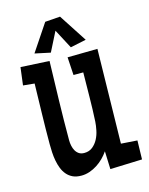

<svg xmlns="http://www.w3.org/2000/svg" viewBox="-105 -738 632 816"><g transform="rotate(-15 210.5 -330.5)"><path d="M420.9 -78.1 418.9 4.9 278.3 9.8 275.4 -69.3Q265.6 -54.7 252.2 -41.3Q238.8 -27.8 222.9 -17.6Q207 -7.3 189.2 -1.2Q171.4 4.9 153.3 4.9Q130.9 4.9 115.2 -2.4Q99.6 -9.8 88.9 -22.5Q78.1 -35.2 71.8 -51.5Q65.4 -67.9 62 -86.2Q58.6 -104.5 57.6 -123.3Q56.6 -142.1 56.6 -159.2Q56.6 -225.6 58.3 -291.7Q60.1 -357.9 61.5 -424.8L11.7 -429.7L21.5 -507.8L147.5 -501Q145 -413.1 142.8 -327.1Q140.6 -241.2 140.6 -153.3Q140.6 -142.1 143.1 -129.9Q145.5 -117.7 151.1 -107.7Q156.7 -97.7 166 -91.3Q175.3 -85 189.5 -85Q210.9 -85 225.8 -96.9Q240.7 -108.9 250 -126.5Q259.3 -144 263.4 -164.6Q267.6 -185.1 268.6 -202.1Q271.5 -255.9 272 -309.6Q272.5 -363.3 273.4 -417H230.5L225.6 -496.1L357.4 -498L349.6 -83ZM319.3 -548.3 250 -533.7 205.1 -618.7 162.1 -533.7 93.8 -548.3 172.9 -666.5 239.3 -671.4Z"/></g></svg>

Font: Maiden Orange
Style: Regular
Weight: 400
Designer: Astigmatic (AOETI)
Foundry: Astigmatic (AOETI)
Version: Version 1.001